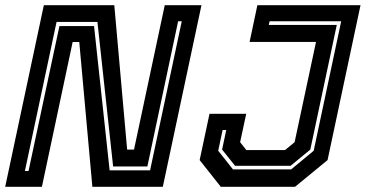

<svg xmlns="http://www.w3.org/2000/svg" viewBox="-32 -720 1410 740"><path d="M64 -61H78L197 -619.5H330.5L390.5 -63.5H546.5L668.5 -638H654.5L536 -78.5H404L343.5 -635.5H186ZM-12 0 137 -700H408.5L458 -143.5H484.5L603 -700H744.5L595.5 0H324L273.5 -558H248L129.5 0ZM819 0 737.5 -103 775.5 -281.5H917L893.5 -172L917.5 -141.5H1066.5L1103.5 -172L1186 -558.5H930L960 -700H1357.5L1230.5 -103L1105 0ZM866 -67H1090L1177 -139L1283 -638H1007L1004 -624H1266L1164 -143.5L1088 -81H874L824 -143.5L840 -219H826L809 -139Z"/></svg>

Font: Tourney Thin
Style: Bold Italic
Weight: 700
Italic angle: -12°
Version: Version 1.015